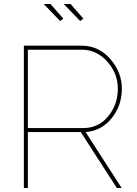

<svg xmlns="http://www.w3.org/2000/svg" viewBox="-20 -938 682 958"><path d="M119 0H99V-710H388Q472 -710 530 -644Q588 -578 588 -495Q588 -411 537 -348Q486 -285 407 -279L587 0H563L383 -279H119ZM119 -690V-299H395Q472 -299 520 -358Q568 -417 568 -495Q568 -572 515 -631Q462 -690 388 -690ZM380 -833 298 -918H332L396 -845ZM280 -833 198 -918H232L296 -845Z"/></svg>

Font: Raleway
Style: Thin
Weight: 100
Designer: Matt McInerney, Pablo Impallari, Rodrigo Fuenzalida
Foundry: Matt McInerney, Pablo Impallari, Rodrigo Fuenzalida
Version: Version 3.000